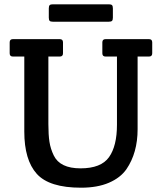

<svg xmlns="http://www.w3.org/2000/svg" viewBox="-20 -861 753 893"><path d="M205 -598V-284Q205 -234 210 -201.5Q215 -169 230 -138Q259 -78 354.5 -78Q450 -78 487 -130Q524 -182 524 -281V-598H471Q456 -598 456 -613V-664Q456 -679 471 -679H673Q688 -679 688 -664V-613Q688 -598 673 -598H620V-260Q620 -150 568 -74Q540 -34 486.5 -11Q433 12 357 12Q209 12 151 -52.5Q93 -117 93 -249V-598H40Q25 -598 25 -613V-664Q25 -679 40 -679H258Q273 -679 273 -664V-613Q273 -598 258 -598ZM486 -760H226Q215 -760 211 -764Q207 -768 207 -779V-822Q207 -833 211 -837Q215 -841 226 -841H486Q497 -841 501 -837Q505 -833 505 -822V-779Q505 -768 501 -764Q497 -760 486 -760Z"/></svg>

Font: Crete Round
Style: Regular
Weight: 400
Designer: Veronika Burian
Foundry: TypeTogether
Version: Version 1.001